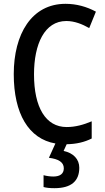

<svg xmlns="http://www.w3.org/2000/svg" viewBox="-20 -838 549 1005"><path d="M395 40C395 -5 364 -37 313 -48L329 -83C381 -84 422 -94 460 -113V-203C417 -185 375 -173 329 -173C219 -173 158 -276 158 -449C158 -607 213 -728 327 -728C370 -728 410 -712 447 -691L482 -777C434 -803 380 -818 323 -818C145 -818 52 -659 52 -450C52 -243 130 -111 270 -87L236 -12C286 -6 314 11 314 43C314 71 295 86 259 86C242 86 222 83 208 79V141C222 145 241 147 265 147C354 147 395 109 395 40Z"/></svg>

Font: Noto Sans Kannada UI Condensed Medium
Style: Regular
Weight: 500
Width: 3
Designer: Jelle Bosma - Monotype Design Team
Foundry: Monotype Imaging Inc.
Version: Version 2.005